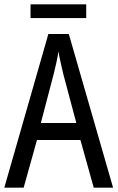

<svg xmlns="http://www.w3.org/2000/svg" viewBox="-20 -873 547 893"><path d="M416 0 354 -222H152L90 0H0L205 -715H300L506 0ZM274 -530Q269 -553 262 -582.5Q255 -612 252 -634Q248 -608 242 -581Q236 -554 230 -530L170 -301H335ZM381 -853V-789H122V-853Z"/></svg>

Font: Noto Sans Lao Condensed
Style: Regular
Weight: 400
Width: 3
Designer: Monotype Design Team
Foundry: Monotype Imaging Inc.
Version: Version 2.003; ttfautohint (v1.8.4.7-5d5b)